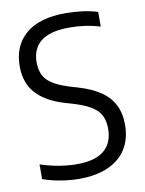

<svg xmlns="http://www.w3.org/2000/svg" viewBox="-85 -810 665 880"><g transform="rotate(-10 247.0 -370.5)"><path d="M212 9.5Q172 9.5 127.8 2.2Q83.5 -5 44 -19V-87.5Q72.5 -78 101.2 -71.5Q130 -65 158.2 -61.8Q186.5 -58.5 213 -58.5Q298 -58.5 340 -93Q382 -127.5 382 -194Q382 -250.5 350.8 -281Q319.5 -311.5 244.5 -334L207 -345Q122 -370 77.2 -418.5Q32.5 -467 32.5 -546Q32.5 -641 95.8 -695.2Q159 -749.5 283 -749.5Q321.5 -749.5 360.5 -744.2Q399.5 -739 430 -729V-660.5Q395.5 -671.5 359.2 -676.5Q323 -681.5 286 -681.5Q225.5 -681.5 187.2 -666Q149 -650.5 130.5 -621.2Q112 -592 112 -551Q112 -497 141 -467Q170 -437 241 -415L278.5 -404Q339.5 -386 380.2 -358.8Q421 -331.5 441.2 -292.2Q461.5 -253 461.5 -199.5Q461.5 -133 432.2 -86.5Q403 -40 347.2 -15.2Q291.5 9.5 212 9.5Z"/></g></svg>

Font: Encode Sans SemiCondensed
Style: Regular
Weight: 400
Width: 4
Designer: Multiple Designers
Foundry: Impallari Type
Version: Version 3.002